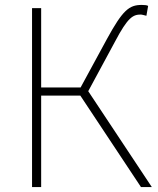

<svg xmlns="http://www.w3.org/2000/svg" viewBox="-20 -759 643 779"><path d="M338 -389 446 -589C499 -690 520 -700 552 -700C555 -700 562 -698 574 -695L581 -735C576 -738 568 -739 555 -739C504 -739 478 -718 414 -601L307 -404H147V-726H110V0H147V-371H306L552 0H596Z"/></svg>

Font: SSpoqa Han Sans Neo Thin
Style: Regular
Weight: 100
Designer: [Spoqa Han Sans Neo] Dong-huui Kim  Younghwa Kang  Yujin Lee  [Noto Sans] Ryoko NISHIZUKA  (kana & ideographs); Paul D. 
Foundry: Spoqa (http://www.spoqa-han-sans.com)
Version: Version 1.000